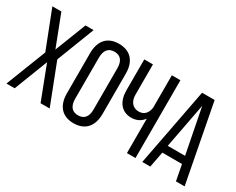

<svg xmlns="http://www.w3.org/2000/svg" viewBox="-95 -1098 1838 1496"><g transform="rotate(30 823.5 -350.0)"><path d="M330 0H412L272 -361L403 -700H330L221 -420L113 -700H32L164 -361L23 0H97L214 -302Z M469 -169C469 -63 522 7 629 7C737 7 790 -63 790 -169V-531C790 -638 737 -707 629 -707C522 -707 469 -638 469 -531ZM546 -535C546 -598 573 -636 629 -636C686 -636 712 -598 712 -535V-165C712 -101 686 -64 629 -64C573 -64 546 -101 546 -165Z M1107 0H1184V-700H1107V-408C1099 -355 1070 -326 1023 -326C968 -326 937 -368 937 -427V-700H859V-421C859 -327 904 -255 998 -255C1040 -255 1082 -274 1107 -310Z M1521 -141 1548 0H1626L1492 -700H1379L1245 0H1317L1344 -141ZM1431 -612 1510 -208H1354Z"/></g></svg>

Font: VL Bebas Neue Regular
Style: Regular
Weight: 400
Designer: Ryoichi Tsunekawa
Foundry: Ryoichi Tsunekawa
Version: Version 001.003